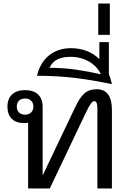

<svg xmlns="http://www.w3.org/2000/svg" viewBox="-20 -1064 732 1084"><path d="M138.7 0V-371.1Q136.2 -370.1 128.7 -369.6Q121.1 -369.1 114.7 -369.1Q71.3 -369.1 46.6 -393.3Q22 -417.5 22 -461.9Q22 -505.9 47.9 -530.5Q73.7 -555.2 121.1 -555.2Q169.4 -555.2 195.1 -530.5Q220.7 -505.9 220.7 -461.9V-73.2L400.9 -451.2Q415.5 -482.9 429.2 -503.9Q442.9 -524.9 457.5 -537.4Q472.2 -549.8 489 -554.9Q505.9 -560.1 526.9 -560.1Q568.4 -560.1 590.1 -531.2Q611.8 -502.4 611.8 -443.4V0H529.8V-451.7Q529.8 -473.6 525.1 -483.4Q520.5 -493.2 512.2 -493.2Q503.9 -493.2 493.2 -479.2Q482.4 -465.3 465.8 -430.2L261.2 0ZM74.7 -461.9Q74.7 -441.4 87.4 -429Q100.1 -416.5 122.1 -416.5Q142.1 -416.5 155.3 -429Q168.5 -441.4 168.5 -461.9Q168.5 -483.4 155.3 -495.6Q142.1 -507.8 122.1 -507.8Q100.1 -507.8 87.4 -495.6Q74.7 -483.4 74.7 -461.9Z M611.8 -588.9Q557.6 -600.1 506.8 -608.9Q456.1 -617.7 405 -623.8Q354 -629.9 301 -633.1Q248 -636.2 189 -636.2Q196.8 -671.4 213.4 -700.2Q230 -729 254.4 -749.3Q278.8 -769.5 310.3 -780.8Q341.8 -792 379.9 -792Q427.2 -792 468 -776.9Q508.8 -761.7 541 -730V-826.2H594.7V-646.5Q600.1 -633.3 604.2 -618.9Q608.4 -604.5 611.8 -588.9ZM378.4 -743.2Q332.5 -743.2 303.2 -728.3Q273.9 -713.4 259.8 -681.2Q338.4 -681.2 412.6 -670.2Q486.8 -659.2 549.3 -644.5Q539.1 -667 522.2 -685.1Q505.4 -703.1 483.2 -716.1Q460.9 -729 434.3 -736.1Q407.7 -743.2 378.4 -743.2Z M534.7 -1043.9H600.1V-867.2H534.7Z"/></svg>

Font: Noto Sans Southeast Asian
Style: Regular
Weight: 400
Designer: Monotype Design Team
Foundry: Monotype Imaging Inc.
Version: Version 1.06 uh; ttfautohint (v1.4.1)